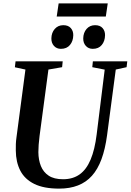

<svg xmlns="http://www.w3.org/2000/svg" viewBox="-20 -1106 773 1136"><path d="M665 -694.5 613.5 -306Q602.5 -224 580.5 -164.2Q558.5 -104.5 524 -66Q489.5 -27.5 441.2 -8.8Q393 10 330 10Q239 10 182.8 -17.8Q126.5 -45.5 100.2 -96.2Q74 -147 73.5 -215.5Q73 -234 73.8 -253.5Q74.5 -273 77.5 -293.5L130.5 -694.5L68 -708L72 -743H351L347.5 -708.5L266.5 -694.5L214 -301Q210.5 -274.5 208.8 -250Q207 -225.5 207 -205.5Q207.5 -159.5 222 -123.5Q236.5 -87.5 268.2 -66.5Q300 -45.5 353 -45.5Q411 -45.5 451.2 -74.2Q491.5 -103 516.2 -162Q541 -221 552 -311L599.5 -694L526 -708.5L529.5 -743H733L729 -708.5ZM340.5 -817Q315 -817 299.2 -834.5Q283.5 -852 284 -879Q284.5 -912.5 304 -934.8Q323.5 -957 354.5 -957Q384 -957 399 -939.8Q414 -922.5 413.5 -897.5Q413 -863 394 -840Q375 -817 340.5 -817ZM529 -817Q503.5 -817 487.8 -834.5Q472 -852 472.5 -879Q473 -912.5 492.2 -934.8Q511.5 -957 542.5 -957Q572 -957 587 -939.8Q602 -922.5 601.5 -897.5Q601 -863 582.2 -840Q563.5 -817 529 -817ZM327 -1086H617.5L606 -1008H315.5Z"/></svg>

Font: Merriweather 72pt SemiBold
Style: Italic
Weight: 600
Italic angle: -7.8°
Version: Version 2.101